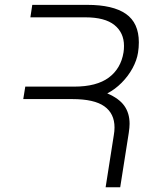

<svg xmlns="http://www.w3.org/2000/svg" viewBox="-20 -770 660 790"><path d="M112.8 -750H338.9Q444.8 -750 498 -712.9Q551.3 -675.8 551.3 -595.7Q551.3 -574.2 547.9 -553.2Q543 -522 525.4 -489.5Q507.8 -457 480.7 -429.7Q453.6 -402.3 421.4 -385.7Q469.7 -365.2 491.5 -334.7Q513.2 -304.2 513.2 -260.7Q513.2 -246.1 509.8 -223.1L474.6 0.5H414.6L448.2 -213.4Q451.2 -230.5 451.2 -245.6Q451.2 -302.7 409.4 -332.5Q367.7 -362.3 277.3 -362.3H75.7L84 -413.6H285.6Q377.4 -413.6 427.5 -450.7Q477.5 -487.8 488.3 -554.7Q490.2 -566.9 490.2 -581.1Q490.2 -635.3 450.9 -667Q411.6 -698.7 331.1 -698.7H105Z"/></svg>

Font: Mardoto Light
Style: Italic
Weight: 300
Italic angle: -12°
Designer: Christian Robertson, Vahan Hovhannisyan
Foundry: Google
Version: Version 1.000